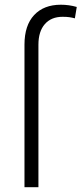

<svg xmlns="http://www.w3.org/2000/svg" viewBox="-20 -780 340 800"><path d="M140.1 0H82V-593.8Q82 -674.3 122.3 -717.3Q162.6 -760.3 233.4 -760.3Q267.6 -760.3 299.8 -751L292 -703.6Q281.2 -706.5 269.5 -708.3Q257.8 -710 240.7 -710Q193.4 -710 166.7 -679.4Q140.1 -648.9 140.1 -593.8Z"/></svg>

Font: Vazirmatn RD UI FD ExtraLight
Style: Regular
Weight: 200
Designer: Saber Rastikerdar
Foundry: Saber Rastikerdar
Version: Version 33.003